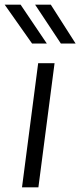

<svg xmlns="http://www.w3.org/2000/svg" viewBox="-70 -800 343 820"><path d="M0 0ZM94 0H24L93 -530H163ZM-50 -614ZM67 -614 -50 -780H18L130 -614ZM190 -614 80 -780H147L253 -614Z"/></svg>

Font: Tanohe Sans
Style: Italic
Weight: 400
Designer: Village Type and Design LLC & Cristiano Sobral
Foundry: Cooper Hewitt Smithsonian Design Museum
Version: Version 1.00;September 29, 2021;FontCreator 13.0.0.2655 64-b